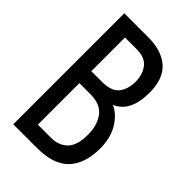

<svg xmlns="http://www.w3.org/2000/svg" viewBox="-194 -693 762 762"><g transform="rotate(45 187.5 -311.5)"><path d="M34 0V-623H169Q244 -623 286 -586Q328 -549 328 -471Q328 -363 259 -334Q297 -317 321.5 -275.5Q346 -234 346 -176Q346 -91 303 -45.5Q260 0 168 0ZM104 -368H163Q217 -368 237.5 -394.5Q258 -421 258 -463Q258 -502 237.5 -529.5Q217 -557 170 -557H104ZM104 -68H178Q221 -68 247 -94Q273 -120 273 -180Q273 -233 248 -267Q223 -301 165 -301H104Z"/></g></svg>

Font: Inconsolata Condensed Medium
Style: Regular
Weight: 500
Width: 3
Monospace: yes
Designer: Raph Levien, Cyreal, Brenton Simpson
Foundry: Raph Levien, Cyreal, Google
Version: Version 3.100; ttfautohint (v1.8.4.7-5d5b)